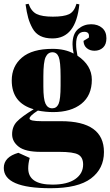

<svg xmlns="http://www.w3.org/2000/svg" viewBox="-30 -744 582 1014"><path d="M411 -528 439 -545Q445 -576 415 -576Q372 -576 372 -510Q372 -484 379 -450Q455 -399 455 -323Q455 -240 400 -196Q345 -152 251 -152Q212 -152 170 -160Q126 -132 126 -118Q126 -104 190 -104H292Q519 -104 519 59Q519 147 450.5 198.5Q382 250 237 250Q-10 250 -10 143Q-10 85 67 63L127 90Q119 119 119 145Q119 231 247 231Q325 231 367 202Q409 173 409 125Q409 87 383.5 72.5Q358 58 282 58H185Q104 58 69 31Q34 4 34 -35Q34 -75 59 -101.5Q84 -128 148 -167Q32 -200 32 -319Q32 -394 86 -440Q140 -486 248 -486Q313 -486 359 -461Q353 -488 353 -510Q353 -566 383 -591Q413 -616 451 -616Q487 -616 509.5 -596.5Q532 -577 532 -542Q532 -509 514 -492.5Q496 -476 469 -476Q445 -476 428.5 -489.5Q412 -503 411 -528ZM199 -341V-287Q199 -220 210.5 -196Q222 -172 246 -172Q269 -172 279.5 -195.5Q290 -219 290 -292V-341Q290 -419 280 -443.5Q270 -468 247 -468Q223 -468 211 -442.5Q199 -417 199 -341ZM105 -721 121 -724Q135 -684 163.5 -670Q192 -656 249 -656Q307 -656 334.5 -669Q362 -682 374 -724L389 -721Q371 -541 247 -541Q209 -541 183 -554Q157 -567 142 -594Q127 -621 119 -649.5Q111 -678 105 -721Z"/></svg>

Font: Abril Fatface
Style: Regular
Weight: 400
Designer: Veronika Burian, Jos Scaglione
Foundry: TypeTogether
Version: Version 1.001